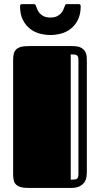

<svg xmlns="http://www.w3.org/2000/svg" viewBox="-20 -929 495 949"><path d="M44.9 -632.8Q44.9 -649.9 47.9 -662.6Q50.8 -675.3 59.1 -683.8Q67.4 -692.4 82 -696.8Q96.7 -701.2 120.1 -701.2H337.9Q366.2 -701.2 381.1 -692.9Q396 -684.6 402.1 -672.1Q408.2 -659.7 408.7 -645.8Q409.2 -631.8 409.2 -620.1V-79.1Q409.2 -67.9 407.2 -54.2Q405.3 -40.5 397.5 -28.6Q389.6 -16.6 373.5 -8.3Q357.4 0 329.1 0H120.1Q96.7 0 82 -4.4Q67.4 -8.8 59.1 -17.1Q50.8 -25.4 47.9 -38.1Q44.9 -50.8 44.9 -67.9ZM367.7 -628.9Q367.7 -639.6 366.2 -646Q364.7 -652.3 360.4 -655.5Q356 -658.7 348.6 -659.4Q341.3 -660.2 329.6 -660.2V-41Q341.3 -41 348.6 -41.7Q356 -42.5 360.4 -45.7Q364.7 -48.8 366.2 -54.9Q367.7 -61 367.7 -72.3ZM229 -842.3Q248 -842.3 260.5 -848.1Q272.9 -854 280.5 -862.1Q288.1 -870.1 292 -878.9Q295.9 -887.7 297.9 -893.1Q300.3 -899.4 302.2 -904.1Q304.2 -908.7 311 -908.7H369.1Q374.5 -908.7 376.7 -905.5Q378.9 -902.3 378.9 -899.9Q378.9 -857.4 364.5 -829.8Q350.1 -802.2 328.1 -785.6Q306.2 -769 279.8 -762.5Q253.4 -755.9 229 -755.9Q204.6 -755.9 178.2 -762.5Q151.9 -769 129.9 -785.6Q107.9 -802.2 93.5 -829.8Q79.1 -857.4 79.1 -899.9Q79.1 -902.3 81.3 -905.5Q83.5 -908.7 88.9 -908.7H147Q153.8 -908.7 155.8 -904.1Q157.7 -899.4 160.2 -893.1Q162.1 -887.7 166 -878.9Q169.9 -870.1 177.5 -862.1Q185.1 -854 197.5 -848.1Q210 -842.3 229 -842.3Z"/></svg>

Font: Fascinate Inline
Style: Regular
Weight: 900
Designer: Astigmatic (AOETI)
Foundry: Astigmatic (AOETI)
Version: Version 1.000